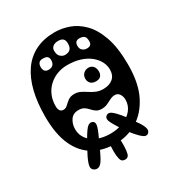

<svg xmlns="http://www.w3.org/2000/svg" viewBox="-189 -835 1008 1077"><g transform="rotate(-30 314.5 -296.5)"><path d="M120 -343Q120 -324.5 127 -313.8Q134 -303 149 -303Q164 -303 176 -314.8Q188 -326.5 203.5 -338.2Q219 -350 245 -350Q265.5 -350 283 -341.2Q300.5 -332.5 317.8 -321Q335 -309.5 355 -300.8Q375 -292 401 -292Q439.5 -292 463.2 -311.5Q487 -331 487 -370Q487 -395.5 474.2 -420.2Q461.5 -445 436.5 -465.5Q411.5 -486 375 -498Q338.5 -510 291 -510Q255.5 -510 224.5 -498Q193.5 -486 170 -464Q146.5 -442 133.2 -411.2Q120 -380.5 120 -343ZM40 -322Q40 -411.5 57.5 -482.2Q75 -553 110 -602.8Q145 -652.5 198.2 -678.8Q251.5 -705 323 -705Q366.5 -705 412.8 -689Q459 -673 498.8 -633.2Q538.5 -593.5 563.5 -523.5Q588.5 -453.5 589 -346Q590 -224.5 550.8 -146Q511.5 -67.5 447.2 -29.8Q383 8 309 8Q228 8 167.5 -26.5Q107 -61 73.5 -133.8Q40 -206.5 40 -322ZM150 -176Q150 -139.5 170.8 -112.2Q191.5 -85 227.5 -70Q263.5 -55 309 -55Q356.5 -55 394.8 -70.5Q433 -86 455.5 -114Q478 -142 478 -179Q478 -198.5 467.8 -214.8Q457.5 -231 438 -231Q422 -231 407 -223.2Q392 -215.5 375.5 -207.8Q359 -200 338 -200Q316.5 -200 303.2 -209Q290 -218 279.5 -230Q269 -242 255.5 -251Q242 -260 219 -260Q184.5 -260 167.2 -234.5Q150 -209 150 -176ZM189 -539Q207.5 -539 217.8 -549.2Q228 -559.5 228 -579.5Q228 -594 220 -602Q212 -610 190 -610Q172 -610 164.5 -599.8Q157 -589.5 157 -575.5Q157 -557 165 -548Q173 -539 189 -539ZM310.5 -565Q333.5 -565 344.8 -577Q356 -589 356 -612.5Q356 -633 346.5 -643Q337 -653 314.5 -653Q293 -653 280.5 -642.8Q268 -632.5 268 -616.5Q268 -589 281.8 -577Q295.5 -565 310.5 -565ZM435 -535Q450 -535 458 -541.8Q466 -548.5 466 -564.5Q466 -589.5 455 -597.8Q444 -606 424.5 -606Q411 -606 403 -598.5Q395 -591 395 -574Q395 -554.5 406.8 -544.8Q418.5 -535 435 -535ZM387.5 -350Q364 -350 352.5 -362.2Q341 -374.5 341 -392.5Q341 -413 354.5 -425.5Q368 -438 387.5 -438Q404.5 -438 416.2 -425.5Q428 -413 428 -389Q428 -372 418 -361Q408 -350 387.5 -350ZM458 -54Q484.5 -18.5 494 2Q503.5 22.5 501.2 33.2Q499 44 491 50Q483.5 55.5 473.2 53.5Q463 51.5 445 34.5Q427 17.5 396 -22ZM380 -47Q343.5 -100.5 335.5 -123Q327.5 -145.5 344 -156Q353 -162 364.5 -158.5Q376 -155 394.5 -136.2Q413 -117.5 443 -78ZM74 -445Q69 -449 66.8 -456.8Q64.5 -464.5 66.5 -473.5Q68.5 -482.5 77 -491Q84.5 -498.5 91.5 -501.2Q98.5 -504 105.2 -502.8Q112 -501.5 119 -497ZM120 -490Q139.5 -475 142 -468.8Q144.5 -462.5 128 -443Q111.5 -424.5 101.5 -425.2Q91.5 -426 74 -438ZM314 -33Q314 -33 314 -33Q314 -33 314 -33Q314 -33 314 -33Q314 -33 314 -33Q314 -33 314 -33Q314 -33 314 -33Q314 -33 314 -33Q314 -33 314 -33ZM275 40Q275 28 275.8 16Q276.5 4 277 -7Q278.5 -27.5 284.8 -39.2Q291 -51 306 -51Q325 -51 332.2 -38.2Q339.5 -25.5 340 -5Q341 6 341 18Q341 30 341 42Q340.5 70.5 335.2 91.2Q330 112 309 112Q286 112 280.5 90.2Q275 68.5 275 40ZM240 -65Q230.5 -42.5 220 -20Q209.5 2.5 198 25Q180 61.5 164.8 71.8Q149.5 82 132 74Q114 65 115.5 46.2Q117 27.5 135 -10Q145.5 -32 156.8 -52Q168 -72 180 -93Q209.5 -145 225 -157.2Q240.5 -169.5 256 -162Q269.5 -155.5 266.8 -135.8Q264 -116 240 -65Z"/></g></svg>

Font: Kablammo
Style: Regular
Weight: 400
Designer: Travis Kochel, Lizy Gershenzon, Daria Petrova, Ethan Cohen
Foundry: Vectro Type Foundry
Version: Version 1.002